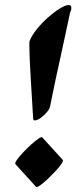

<svg xmlns="http://www.w3.org/2000/svg" viewBox="-20 -732 322 759"><path d="M257 -682Q257 -682 251.5 -656.5Q246 -631 237.5 -591Q229 -551 219 -505.5Q209 -460 200 -418.5Q191 -377 185.5 -348.5Q180 -320 179 -316Q178 -304 166.5 -290Q155 -276 141 -266Q127 -256 118 -256Q110 -256 111 -266Q111 -266 109.5 -289Q108 -312 106 -347.5Q104 -383 101.5 -422.5Q99 -462 97.5 -497Q96 -532 96 -552Q96 -568 97 -570Q106 -593 126.5 -618Q147 -643 171.5 -664.5Q196 -686 217.5 -699Q239 -712 251 -712Q262 -712 262 -701Q262 -692 257 -682ZM147 -189 228 -100Q231 -96 222.5 -83.5Q214 -71 198.5 -54.5Q183 -38 166.5 -22.5Q150 -7 137.5 1.5Q125 10 122 6L41 -83Q38 -87 46.5 -99.5Q55 -112 70.5 -128.5Q86 -145 102.5 -160Q119 -175 131.5 -183.5Q144 -192 147 -189Z"/></svg>

Font: Ga Maamli
Style: Regular
Weight: 400
Designer: Afotey Clement Nii Odai, Ama Asantewa Diaka, David Abbey-Thompson
Foundry: Sorkin Type Co.
Version: Version 1.000; ttfautohint (v1.8.4.7-5d5b)